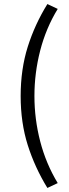

<svg xmlns="http://www.w3.org/2000/svg" viewBox="-20 -752 343 948"><path d="M214 176Q152 75 117 -35.5Q82 -146 82 -278Q82 -410 117 -521Q152 -632 214 -732L265 -708Q207 -613 178.5 -502.5Q150 -392 150 -278Q150 -164 178.5 -54Q207 56 265 152Z"/></svg>

Font: Source Sans 3 ExtraLight
Style: Regular
Weight: 400
Version: Version 3.052;hotconv 1.1.0;makeotfexe 2.6.0